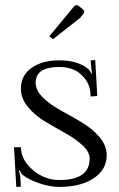

<svg xmlns="http://www.w3.org/2000/svg" viewBox="-20 -716 466 754"><path d="M399 -106Q399 -50 348 -16Q297 18 213 18Q177 18 136.5 4.5Q96 -9 72 -27Q63 -33 58 -47L54 -45Q60 -31 60 -17L62 17L44 18L35 -138H62Q63 -87 109.5 -48Q156 -9 213 -9Q332 -9 332 -93Q332 -120 304 -145.5Q276 -171 236.5 -193Q197 -215 157.5 -238.5Q118 -262 90 -295.5Q62 -329 62 -369Q62 -419 103.5 -449Q145 -479 213 -479Q282 -479 323 -448Q334 -439 338 -427H341Q338 -451 338 -456L336 -479L354 -480L362 -339L336 -337L335 -352Q331 -394 298.5 -423.5Q266 -453 213 -453Q120 -453 120 -391Q120 -361 148.5 -333Q177 -305 218.5 -282.5Q260 -260 301 -235.5Q342 -211 370.5 -178Q399 -145 399 -106ZM290 -692 306 -679Q311 -675 311 -669Q311 -667 307 -661L295 -646L188 -562L174 -574L271 -691Q276 -696 281 -696Q284 -696 290 -692Z"/></svg>

Font: Foglihten068fMac
Style: Regular
Weight: 500
Designer: gluk (gluksza@wp.pl)
Foundry: gluk (gluksza@wp.pl)
Version: Version 0.68